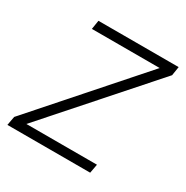

<svg xmlns="http://www.w3.org/2000/svg" viewBox="-131 -605 687 709"><g transform="rotate(30 212.5 -250.5)"><path d="M-8 0 -1 -38 374 -463H85L91 -501H433L427 -463L51 -38H352L345 0Z"/></g></svg>

Font: DM Sans 17pt ExtraLight
Style: Italic
Weight: 250
Italic angle: -10°
Version: Version 4.004;gftools[0.9.30]